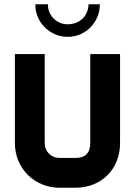

<svg xmlns="http://www.w3.org/2000/svg" viewBox="-20 -882 634 902"><path d="M544 -210Q544 -164 528.5 -125.5Q513 -87 485 -59Q457 -31 418.5 -15.5Q380 0 334 0H260Q216 0 177.5 -16Q139 -32 110.5 -60.5Q82 -89 66 -127.5Q50 -166 50 -210V-628H190V-210Q190 -180 210 -160Q230 -140 260 -140H334Q404 -140 404 -210V-628H544ZM396 -862H449Q449 -830 437.5 -802.5Q426 -775 405.5 -754Q385 -733 357.5 -721Q330 -709 298 -709Q266 -709 238.5 -721Q211 -733 190 -754Q169 -775 157.5 -802.5Q146 -830 146 -862H205Q205 -842 212 -825Q219 -808 231.5 -795.5Q244 -783 260.5 -775.5Q277 -768 297 -768Q339 -768 366.5 -793.5Q394 -819 396 -862Z"/></svg>

Font: CAT North
Style: Regular
Weight: 400
Designer: Peter Wiegel
Foundry: Peter Wiegel
Version: Version 1.000